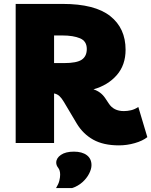

<svg xmlns="http://www.w3.org/2000/svg" viewBox="-20 -730 772 980"><path d="M686 -184 732 -30Q708 -11 668 0.5Q628 12 587 12Q508 12 456 -17Q404 -46 372 -99L306 -210Q294 -230 283 -240Q272 -250 256 -253V0H60V-710H300Q464 -710 542.5 -648Q621 -586 621 -476Q621 -398 576 -346.5Q531 -295 457 -274Q495 -262 517 -229L535 -202Q560 -163 612 -163Q631 -163 649.5 -167.5Q668 -172 686 -184ZM298 -549H256V-408H307Q372 -408 397.5 -425.5Q423 -443 423 -480Q423 -520 388.5 -534.5Q354 -549 298 -549ZM266 230Q279 209 283 192Q287 175 287 162Q287 139 277 126.5Q267 114 267 100Q267 77 291 60.5Q315 44 357 44Q399 44 423 62Q447 80 447 113Q447 133 434.5 157Q422 181 400 200.5Q378 220 348 230Z"/></svg>

Font: Livvic Black
Style: Regular
Weight: 900
Designer: Jacques Le Bailly, Baron von Fonthausen
Version: Version 1.001; ttfautohint (v1.8.2)